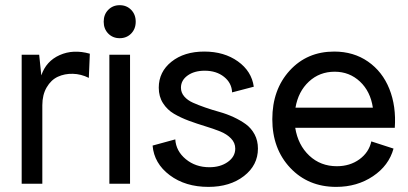

<svg xmlns="http://www.w3.org/2000/svg" viewBox="-20 -712 1582 744"><path d="M64 0V-500H131.8L140.1 -419.9Q158.7 -475.1 211.2 -498.5Q263.7 -522 328.1 -503.9L324.2 -410.2Q293.9 -425.3 262.2 -426Q230.5 -426.8 204.1 -414.6Q177.7 -402.3 160.9 -373.5Q144 -344.7 144 -304.2V0Z M403.8 -500H483.9V0H403.8ZM488.3 -582Q470.7 -564 443.8 -564Q417 -564 399.4 -582Q381.8 -600.1 381.8 -627.9Q381.8 -655.8 399.4 -673.8Q417 -691.9 443.8 -691.9Q470.7 -691.9 488.3 -673.8Q505.9 -655.8 505.9 -627.9Q505.9 -600.1 488.3 -582Z M787.6 12.2Q698.2 12.2 637.7 -33.2Q577.1 -78.6 571.3 -147.9L659.2 -171.9Q662.1 -126.5 700 -95.2Q737.8 -64 791.5 -64Q834 -64 862.8 -84.5Q891.6 -105 891.6 -136.2Q891.6 -158.7 875.2 -175.5Q858.9 -192.4 832.8 -202.9Q806.6 -213.4 775.1 -222.9Q743.7 -232.4 711.9 -244.1Q680.2 -255.9 654.1 -271.2Q627.9 -286.6 611.6 -312.3Q595.2 -337.9 595.2 -372.1Q595.2 -433.6 644.5 -472.9Q693.8 -512.2 771.5 -512.2Q848.6 -512.2 901.9 -474.1Q955.1 -436 963.4 -376L879.4 -354Q877.9 -390.6 848.1 -414.3Q818.4 -438 773.4 -438Q732.9 -438 707 -419.4Q681.2 -400.9 681.2 -372.1Q681.2 -353 694.1 -338.1Q707 -323.2 727.8 -314Q748.5 -304.7 775.4 -295.4Q802.2 -286.1 830.3 -278.3Q858.4 -270.5 885.3 -258.1Q912.1 -245.6 932.9 -230.5Q953.6 -215.3 966.6 -191.2Q979.5 -167 979.5 -136.2Q979.5 -71.8 925.3 -29.8Q871.1 12.2 787.6 12.2Z M1282.7 12.2Q1174.3 12.2 1104.7 -61.5Q1035.2 -135.3 1035.2 -250Q1035.2 -364.7 1102.5 -438.5Q1169.9 -512.2 1274.9 -512.2Q1350.1 -512.2 1406 -473.4Q1461.9 -434.6 1488.8 -367.4Q1515.6 -300.3 1509.8 -216.8H1124Q1134.8 -149.9 1178.5 -108.9Q1222.2 -67.9 1285.2 -67.9Q1335.9 -67.9 1372.8 -94.7Q1409.7 -121.6 1418.9 -164.1L1504.9 -136.2Q1486.8 -70.3 1425.3 -29.1Q1363.8 12.2 1282.7 12.2ZM1125 -294.9H1424.8Q1415.5 -357.9 1374.8 -396Q1334 -434.1 1276.9 -434.1Q1218.3 -434.1 1177 -395.8Q1135.7 -357.4 1125 -294.9Z"/></svg>

Font: Apfel Grotezk
Style: Regular
Weight: 400
Designer: Luigi Gorlero
Foundry: © 2023, Luigi Gorlero & Collletttivo
Version: Version 2.000;Glyphs 3.2 (3217)